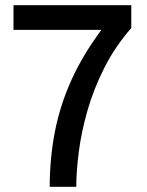

<svg xmlns="http://www.w3.org/2000/svg" viewBox="-20 -720 567 740"><path d="M171.5 0Q172 -114 192.2 -215.8Q212.5 -317.5 256 -413.2Q299.5 -509 371 -605H32V-700H486V-612Q423 -540 381.8 -458Q340.5 -376 317 -293.5Q293.5 -211 283.8 -135.5Q274 -60 274 0Z"/></svg>

Font: Overpass Medium
Style: Regular
Weight: 500
Designer: Delve Withrington, Dave Bailey, Thomas Jockin
Foundry: Delve Fonts LLC
Version: Version 4.000